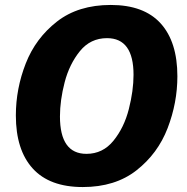

<svg xmlns="http://www.w3.org/2000/svg" viewBox="-20 -741 753 775"><path d="M44 -275Q44 -383 84 -485Q124 -587 210 -654Q296 -721 427 -721Q561 -721 628.5 -646.5Q696 -572 696 -433Q696 -326 656.5 -223.5Q617 -121 531 -53.5Q445 14 314 14Q180 14 112 -61Q44 -136 44 -275ZM519 -439Q519 -587 412 -587Q345 -587 302.5 -534.5Q260 -482 241 -409Q222 -336 222 -271Q222 -120 329 -120Q395 -120 438 -173Q481 -226 500 -300.5Q519 -375 519 -439Z"/></svg>

Font: Bitter Pro ExtraBold
Style: Italic
Weight: 800
Italic angle: -9°
Designer: Sol Matas, and Bitter project Authors
Foundry: Sol Matas
Version: Version 1.010